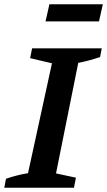

<svg xmlns="http://www.w3.org/2000/svg" viewBox="-41 -878 501 898"><path d="M-21 0 -13 -42Q40 -60 90 -68L202 -582L100 -606L109 -652H435L427 -611Q396 -601 371.5 -594.5Q347 -588 325 -584L221 -67L314 -47L305 0ZM172 -778 190 -858H440L422 -778Z"/></svg>

Font: Piazzolla SemiBold
Style: Italic
Weight: 600
Italic angle: -11.3°
Designer: Juan Pablo del Peral
Foundry: Huerta Tipografica
Version: Version 1.330